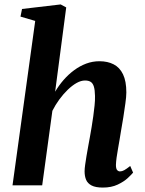

<svg xmlns="http://www.w3.org/2000/svg" viewBox="-20 -837 655 867"><path d="M444.5 10Q411.5 10 393.5 0.5Q375.5 -9 368.8 -25.2Q362 -41.5 362 -63Q362 -75 364.5 -92.8Q367 -110.5 370.5 -132Q374 -153.5 378.2 -175.8Q382.5 -198 386 -218.5Q389.5 -239.5 393.8 -263.5Q398 -287.5 401.2 -312.2Q404.5 -337 407 -360.2Q409.5 -383.5 409 -403.5Q408.5 -431 403.8 -446.2Q399 -461.5 389.2 -467.5Q379.5 -473.5 364 -473.5Q346 -473.5 326.2 -462.5Q306.5 -451.5 286.2 -432Q266 -412.5 248 -388Q230 -363.5 216.5 -336.5L170.5 0H36.5L139 -742.5L72.5 -762L79.5 -796.5L254 -817L279 -803.5L229 -423Q245.5 -451 267.2 -476Q289 -501 314.8 -520Q340.5 -539 369.2 -549.8Q398 -560.5 429 -560.5Q466 -560.5 493.2 -546.5Q520.5 -532.5 535.5 -501.5Q550.5 -470.5 550.5 -419.5Q550.5 -401 546.2 -370.5Q542 -340 536.8 -306.8Q531.5 -273.5 526.5 -246Q523.5 -227.5 520 -206.5Q516.5 -185.5 512.8 -164.8Q509 -144 506.5 -125.5Q504 -107 503.5 -92.5Q503.5 -75 509 -69Q514.5 -63 521.5 -63Q531 -63 541 -68.5Q551 -74 568 -87.5L581 -57.5Q575 -50 557.5 -33.5Q540 -17 511.5 -3.5Q483 10 444.5 10Z"/></svg>

Font: Merriweather 36pt
Style: Bold Italic
Weight: 700
Italic angle: -7.8°
Version: Version 2.101